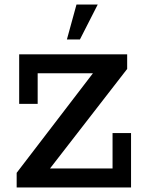

<svg xmlns="http://www.w3.org/2000/svg" viewBox="-20 -821 632 841"><path d="M53 0V-64L387 -500H145V-366H64V-583H537V-519L199 -83H473V-238H554V0ZM273 -648 315 -801H408L330 -648Z"/></svg>

Font: Rokkitt SemiBold
Style: Regular
Weight: 600
Designer: Vernon Adams
Foundry: Vernon Adams
Version: Version 3.103